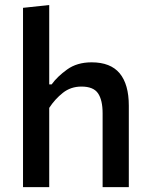

<svg xmlns="http://www.w3.org/2000/svg" viewBox="-20 -764 611 784"><path d="M74 0V-732L181 -743.5V-419.5H191Q213.5 -451 254 -480.2Q294.5 -509.5 354 -509.5Q431.5 -509.5 468.8 -464.5Q506 -419.5 506 -332.5V0H399V-301.5Q399 -355.5 380.2 -383Q361.5 -410.5 312.5 -410.5Q269 -410.5 236.8 -385Q204.5 -359.5 181 -323.5V0Z"/></svg>

Font: Heraclito Medium
Style: Regular
Weight: 500
Designer: Kostas Bartsokas (font) & Cristiano Sobral (main changes)
Foundry: Kostas Bartsokas (font) & Cristiano Sobral (main changes)
Version: Version 1.00;July 8, 2020;FontCreator 13.0.0.2655 64-bit